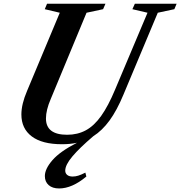

<svg xmlns="http://www.w3.org/2000/svg" viewBox="-20 -782 990 1055"><path d="M320.5 10.5Q211.5 10.5 154.5 -32.5Q97.5 -75.5 97.5 -153Q97.5 -209.5 128.5 -282L308.5 -712L226 -731.5L238.5 -761.5H559.5L546.5 -731.5L455.5 -712L259 -238.5Q232.5 -177 232.5 -131Q232.5 -41.5 349 -41.5Q406 -41.5 451.2 -65.8Q496.5 -90 535.5 -144.5Q574.5 -199 612.5 -290L790.5 -712L707.5 -731.5L721 -761.5H950.5L938 -731.5L847 -712L658.5 -262.5Q622.5 -175.5 581.8 -119.8Q541 -64 492.5 -33.5Q417.5 30.5 378 77.2Q338.5 124 338.5 155.5Q338.5 170 349 179Q359.5 188 379.5 188Q394.5 188 410 183.2Q425.5 178.5 449 166.5L454.5 188Q376 253.5 305 253.5Q268 253.5 247.2 235Q226.5 216.5 226.5 185.5Q226.5 146 268.2 98Q310 50 403 2.5Q365.5 10.5 320.5 10.5Z"/></svg>

Font: Libre Caslon Text SemiBold Italic
Style: Regular
Weight: 600
Italic angle: -22.583°
Designer: Pablo Impallari, Rodrigo Fuenzalida, Katja Schimmel
Foundry: Pablo Impallari, Rodrigo Fuenzalida
Version: Version 2.000